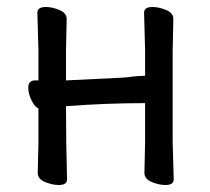

<svg xmlns="http://www.w3.org/2000/svg" viewBox="-20 -510 595 544"><path d="M449.2 14.2Q430.2 14.2 409.7 5.6Q389.2 -2.9 389.2 -20L391.1 -107.9V-217.8Q278.3 -217.8 167 -209Q167 -108.9 169.9 -2Q169.9 14.2 147 14.2Q127.9 14.2 107.4 5.6Q86.9 -2.9 86.9 -20L88.9 -107.9V-203.1Q79.1 -206.1 69.6 -225.1Q60.1 -244.1 60.1 -261.2Q60.1 -282.2 79.1 -282.2H88.9V-367.2L85.9 -474.1Q85.9 -490.2 109.9 -490.2Q127.9 -490.2 148.4 -481.7Q168.9 -473.1 168.9 -456.1L167 -367.2V-282.2L327.1 -290Q341.3 -291 356.2 -293Q371.1 -294.9 380.9 -294.9Q390.6 -294.9 391.1 -295.9V-367.2L388.2 -474.1Q388.2 -490.2 412.1 -490.2Q430.2 -490.2 450.7 -481.7Q471.2 -473.1 471.2 -456.1L469.2 -367.2V-107.9L472.2 -2Q472.2 14.2 449.2 14.2Z"/></svg>

Font: LXGW WenKai Screen R
Style: Regular
Weight: 400
Designer: Fontworks Inc.
Version: Version 1.235;May 31, 2022